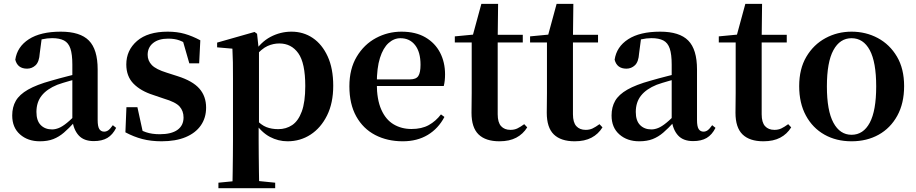

<svg xmlns="http://www.w3.org/2000/svg" viewBox="-20 -716 4745 995"><path d="M186.6 16.2Q124.2 16.2 83.8 -19.4Q43.3 -54.9 43.3 -117.6Q43.3 -161.2 62 -193.6Q80.7 -226.1 125.1 -251.5Q169.6 -277 245.4 -297.9Q284.8 -309.4 334.4 -322Q384 -334.6 424 -344.4V-318.9Q384 -308.9 344 -297.6Q303.9 -286.4 277.1 -276.7Q223.3 -254.9 196.1 -220.6Q168.8 -186.4 168.8 -135.9Q168.8 -90.4 191.1 -67.9Q213.3 -45.3 250 -45.3Q266.3 -45.3 284.7 -52.6Q303.1 -59.9 327.4 -79.7Q351.8 -99.4 385.3 -135.5L400.8 -82.4H365.7Q336.6 -50.6 311.2 -28.7Q285.7 -6.8 256.4 4.7Q227 16.2 186.6 16.2ZM466.1 15.2Q414.6 15.2 387.9 -14.2Q361.2 -43.6 354.9 -94V-96.5V-381.4Q354.9 -434.7 344.8 -464.5Q334.7 -494.3 311.6 -506.3Q288.5 -518.3 250 -518.3Q224.4 -518.3 197.3 -512.2Q170.2 -506.1 133.8 -491.2L196.1 -516.3L185.9 -439.2Q183.3 -395.9 164.6 -378Q145.8 -360.2 120.3 -360.2Q71.1 -360.2 59.2 -406.5Q68.9 -473.5 129.4 -512.7Q189.9 -551.9 295.1 -551.9Q395.4 -551.9 440.7 -505.9Q486.1 -459.8 486.1 -356.2V-94.8Q486.1 -60.3 494.8 -47Q503.6 -33.8 519.7 -33.8Q531.3 -33.8 541.3 -40.9Q551.3 -48.1 564.7 -67.2L581.9 -53.4Q564 -17.5 536.2 -1.1Q508.4 15.2 466.1 15.2Z M817.3 16.2Q762.6 16.2 717.7 4.5Q672.8 -7.2 629.9 -30.3L635.2 -160.4H692.1L722.6 -20.6L674.6 -26V-62Q706.7 -41.1 736.9 -30.7Q767.2 -20.4 807.8 -20.4Q868.1 -20.4 899.7 -43Q931.2 -65.7 931.2 -107.2Q931.2 -140.9 910.7 -164Q890.1 -187.1 829.5 -204.9L773.7 -223.9Q708.9 -244.5 671.7 -282.6Q634.5 -320.7 634.5 -382Q634.5 -455.6 690.2 -503.8Q745.9 -551.9 849.2 -551.9Q897.5 -551.9 936.9 -540.7Q976.2 -529.5 1018.1 -507.2L1012.1 -387.7H961.1L922.6 -521.5L965 -507.8V-477Q934.7 -497.5 910.1 -506.7Q885.5 -515.8 851.8 -515.8Q802 -515.8 773.6 -493.1Q745.2 -470.4 745.2 -431.8Q745.2 -401.6 766.6 -379.1Q787.9 -356.6 844.8 -339.1L900.9 -321.1Q978.8 -296.3 1013.4 -256.6Q1048.1 -217 1048.1 -158.3Q1048.1 -105.4 1020.8 -66.1Q993.4 -26.7 942 -5.3Q890.6 16.2 817.3 16.2Z M1111.9 259.3V230.8L1221 220.1H1300.4L1406.1 230.8V259.3ZM1184.4 259.3Q1185.4 217.3 1185.9 174.2Q1186.4 131 1186.9 89.9Q1187.4 48.8 1187.4 13.8V-308.7Q1187.4 -358.5 1186.9 -393Q1186.4 -427.5 1184.4 -463.8L1105.2 -470.7V-495.2L1299.2 -550.4L1312.2 -540.9L1320.8 -460.8L1322.1 -455V-75.6L1320.4 -63V13Q1320.4 47.8 1320.9 89.3Q1321.4 130.8 1321.9 174Q1322.4 217.3 1323.4 259.3ZM1470.1 16.2Q1422 16.2 1378.7 -6.7Q1335.4 -29.6 1299.3 -82.3H1287.1L1305.6 -97.8Q1333.5 -67.8 1360.5 -57.3Q1387.6 -46.7 1422.1 -46.7Q1462.7 -46.7 1494.3 -67.9Q1525.8 -89.1 1543.9 -138.2Q1562 -187.4 1562 -270.1Q1562 -389.4 1525.9 -440.1Q1489.8 -490.8 1427.6 -490.8Q1396.3 -490.8 1366.4 -477.5Q1336.5 -464.2 1299 -421.1L1284.1 -437.5H1292.5Q1330.3 -497.6 1381.7 -524.8Q1433.1 -551.9 1490.6 -551.9Q1552.4 -551.9 1600.9 -519.1Q1649.5 -486.2 1678.2 -423.5Q1706.9 -360.9 1706.9 -271.4Q1706.9 -182.3 1675 -117.9Q1643.1 -53.5 1589.7 -18.6Q1536.3 16.2 1470.1 16.2Z M2067.2 16.2Q1986.8 16.2 1924.2 -16.5Q1861.6 -49.1 1826.1 -113Q1790.6 -176.9 1790.6 -268.8Q1790.6 -358.8 1828.6 -422.2Q1866.5 -485.7 1928.2 -518.8Q1989.9 -551.9 2060.4 -551.9Q2134.1 -551.9 2184.5 -522.5Q2234.8 -493.1 2260.6 -443.2Q2286.4 -393.3 2286.4 -330.9Q2286.4 -296.1 2279.7 -270.2H1849.1V-304.6H2104.4Q2136.5 -304.6 2147.9 -322.2Q2159.3 -339.8 2159.3 -380.4Q2159.3 -446.3 2131.2 -482.2Q2103.1 -518 2055.1 -518Q2021.7 -518 1993.6 -492.9Q1965.6 -467.8 1949.1 -416Q1932.7 -364.1 1932.7 -282.7Q1932.7 -200.5 1955.9 -148.2Q1979 -95.8 2019.8 -71.7Q2060.5 -47.5 2112.4 -47.5Q2165.4 -47.5 2201.9 -67.7Q2238.3 -87.9 2265.2 -123.2L2283.1 -109.9Q2251.6 -49.8 2196.7 -16.8Q2141.7 16.2 2067.2 16.2Z M2492.4 -496.1V-535.7H2689.2V-496.1ZM2568.1 16.2Q2496.7 16.2 2460.1 -19.3Q2423.5 -54.8 2423.5 -131.7Q2423.5 -159.8 2424 -182.4Q2424.5 -205 2424.5 -234.7V-496.1H2337V-527.5L2446.7 -538L2428.1 -525.2L2474.5 -695.8H2561.3L2559.2 -519.3V-508.7V-123.8Q2559.2 -81.6 2576.7 -62.3Q2594.2 -43 2625.3 -43Q2645.4 -43 2661 -50.4Q2676.7 -57.9 2696.7 -72.5L2712.2 -56Q2690.7 -21.1 2655.3 -2.5Q2619.9 16.2 2568.1 16.2Z M2882.4 -496.1V-535.7H3079.2V-496.1ZM2958.1 16.2Q2886.7 16.2 2850.1 -19.3Q2813.5 -54.8 2813.5 -131.7Q2813.5 -159.8 2814 -182.4Q2814.5 -205 2814.5 -234.7V-496.1H2727V-527.5L2836.7 -538L2818.1 -525.2L2864.5 -695.8H2951.3L2949.2 -519.3V-508.7V-123.8Q2949.2 -81.6 2966.7 -62.3Q2984.2 -43 3015.3 -43Q3035.4 -43 3051 -50.4Q3066.7 -57.9 3086.7 -72.5L3102.2 -56Q3080.7 -21.1 3045.3 -2.5Q3009.9 16.2 2958.1 16.2Z M3292.6 16.2Q3230.2 16.2 3189.8 -19.4Q3149.3 -54.9 3149.3 -117.6Q3149.3 -161.2 3168 -193.6Q3186.7 -226.1 3231.1 -251.5Q3275.6 -277 3351.4 -297.9Q3390.8 -309.4 3440.4 -322Q3490 -334.6 3530 -344.4V-318.9Q3490 -308.9 3450 -297.6Q3409.9 -286.4 3383.1 -276.7Q3329.3 -254.9 3302.1 -220.6Q3274.8 -186.4 3274.8 -135.9Q3274.8 -90.4 3297.1 -67.9Q3319.3 -45.3 3356 -45.3Q3372.3 -45.3 3390.7 -52.6Q3409.1 -59.9 3433.4 -79.7Q3457.8 -99.4 3491.3 -135.5L3506.8 -82.4H3471.7Q3442.6 -50.6 3417.2 -28.7Q3391.7 -6.8 3362.4 4.7Q3333 16.2 3292.6 16.2ZM3572.1 15.2Q3520.6 15.2 3493.9 -14.2Q3467.2 -43.6 3460.9 -94V-96.5V-381.4Q3460.9 -434.7 3450.8 -464.5Q3440.7 -494.3 3417.6 -506.3Q3394.5 -518.3 3356 -518.3Q3330.4 -518.3 3303.3 -512.2Q3276.2 -506.1 3239.8 -491.2L3302.1 -516.3L3291.9 -439.2Q3289.3 -395.9 3270.6 -378Q3251.8 -360.2 3226.3 -360.2Q3177.1 -360.2 3165.2 -406.5Q3174.9 -473.5 3235.4 -512.7Q3295.9 -551.9 3401.1 -551.9Q3501.4 -551.9 3546.7 -505.9Q3592.1 -459.8 3592.1 -356.2V-94.8Q3592.1 -60.3 3600.8 -47Q3609.6 -33.8 3625.7 -33.8Q3637.3 -33.8 3647.3 -40.9Q3657.3 -48.1 3670.7 -67.2L3687.9 -53.4Q3670 -17.5 3642.2 -1.1Q3614.4 15.2 3572.1 15.2Z M3860.4 -496.1V-535.7H4057.2V-496.1ZM3936.1 16.2Q3864.7 16.2 3828.1 -19.3Q3791.5 -54.8 3791.5 -131.7Q3791.5 -159.8 3792 -182.4Q3792.5 -205 3792.5 -234.7V-496.1H3705V-527.5L3814.7 -538L3796.1 -525.2L3842.5 -695.8H3929.3L3927.2 -519.3V-508.7V-123.8Q3927.2 -81.6 3944.7 -62.3Q3962.2 -43 3993.3 -43Q4013.4 -43 4029 -50.4Q4044.7 -57.9 4064.7 -72.5L4080.2 -56Q4058.7 -21.1 4023.3 -2.5Q3987.9 16.2 3936.1 16.2Z M4393 16.2Q4313.7 16.2 4252.5 -18.3Q4191.3 -52.8 4156.5 -117Q4121.6 -181.2 4121.6 -269.8Q4121.6 -359.1 4158.8 -422Q4196 -484.9 4257.9 -518.4Q4319.8 -551.9 4393 -551.9Q4467.1 -551.9 4529.1 -518.8Q4591 -485.6 4628.2 -422.7Q4665.4 -359.8 4665.4 -269.8Q4665.4 -180.5 4630 -116.3Q4594.6 -52 4533.4 -17.9Q4472.2 16.2 4393 16.2ZM4393 -17.5Q4454 -17.5 4487.4 -80.1Q4520.7 -142.6 4520.7 -268.1Q4520.7 -394.2 4487.4 -456.1Q4454 -518 4393 -518Q4332.7 -518 4299 -456.1Q4265.2 -394.2 4265.2 -268.1Q4265.2 -142.6 4299 -80.1Q4332.7 -17.5 4393 -17.5Z"/></svg>

Font: Noto Serif TC
Style: Regular
Weight: 200
Designer: Ryoko NISHIZUKA 西塚涼子 (kana & ideographs); Frank Grießhammer (Latin, Greek & Cyrillic); Wenlong ZHANG 张文龙 (bopomofo); San
Foundry: Adobe
Version: Version 2.001;hotconv 1.1.0;makeotfexe 2.6.0